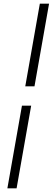

<svg xmlns="http://www.w3.org/2000/svg" viewBox="-20 -821 286 1041"><path d="M196 -801H246L167 -353H117ZM149 -248 70 200H20L99 -248Z"/></svg>

Font: Overused Grotesk Light
Style: Italic
Weight: 300
Italic angle: -10°
Version: Version 0.003